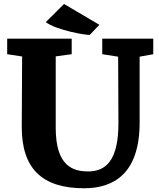

<svg xmlns="http://www.w3.org/2000/svg" viewBox="-20 -958 822 991"><path d="M216.3 -843.8C271.5 -802.2 421.4 -776.4 443.4 -777.8L492.7 -830.1L310.5 -937.5ZM92.3 -305.2C91.3 -89.8 195.3 13.7 414.1 13.7C563.5 13.7 700.7 -58.6 700.7 -325.7V-665.5L771 -678.2V-758.3H507.8V-678.2L589.8 -665.5L591.3 -325.2C592.3 -128.4 524.9 -73.2 435.5 -73.2C356.4 -73.2 267.6 -100.6 267.6 -297.9V-667L350.1 -678.2V-758.3H17.1V-678.2L94.2 -666.5Z"/></svg>

Font: Merriweather
Style: Heavy
Weight: 900
Designer: Eben Sorkin ( eben@eyebytes.com )
Foundry: Sorkin Type Co.
Version: Version 1.003